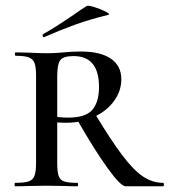

<svg xmlns="http://www.w3.org/2000/svg" viewBox="-20 -651 593 671"><path d="M250 0Q222 0 206 -1L142 -2L80 -1Q63 0 33 0Q31 0 31 -6Q31 -12 33 -12Q65 -12 80 -17Q95 -22 100.5 -36.5Q106 -51 106 -81V-387Q106 -417 100.5 -431Q95 -445 80.5 -450.5Q66 -456 35 -456Q32 -456 32 -462Q32 -468 35 -468L81 -467Q119 -465 142 -465Q161 -465 176.5 -466Q192 -467 203 -468Q235 -471 262 -471Q331 -471 367.5 -446Q404 -421 404 -374Q404 -333 378.5 -298Q353 -263 309 -242.5Q265 -222 212 -222Q180 -222 157 -226L156 -247Q181 -240 219 -240Q279 -240 302.5 -267Q326 -294 326 -347Q326 -455 237 -455Q201 -455 190.5 -440.5Q180 -426 180 -385V-81Q180 -50 185 -36Q190 -22 204 -17Q218 -12 250 -12Q253 -12 253 -6Q253 0 250 0ZM550 0H419Q402 0 357 -62Q312 -124 250 -232L312 -253Q369 -159 408 -107.5Q447 -56 480 -34Q513 -12 550 -12Q553 -12 553 -6Q553 0 550 0ZM134 -521Q130 -521 129 -525.5Q128 -530 131 -532Q166 -551 231 -595Q265 -619 283 -630Q288 -633 310.5 -626Q333 -619 350 -610Q367 -601 358 -599Q296 -584 244.5 -565.5Q193 -547 136 -522Z"/></svg>

Font: Cormorant SC Medium
Style: Regular
Weight: 500
Designer: Christian Thalmann (Catharsis Fonts)
Foundry: Catharsis Fonts
Version: Version 4.000